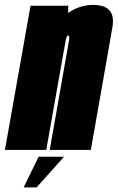

<svg xmlns="http://www.w3.org/2000/svg" viewBox="-66 -624 490 799"><path d="M-45.5 0 61 -600H218L217.5 -570Q265.5 -603.5 321 -603.5Q371.5 -603.5 391 -579Q409.5 -556 402 -512Q386 -420.5 368.5 -320.5L312 0H141L197 -318.5Q217 -431.5 221 -454Q224.5 -473.5 219.5 -476Q219 -476.5 218 -476.5Q211 -476.5 207 -454Q203.5 -433.5 195 -386.5L126.5 0ZM32.4 155.9 94.7 28.2H200.6L86.3 155.9Z"/></svg>

Font: Anybody UltraCondensed Black
Style: Italic
Weight: 900
Width: 1
Italic angle: -10°
Designer: Tyler Finck
Foundry: Etcetera Type Company
Version: Version 1.010; ttfautohint (v1.8.3) -l 8 -r 50 -G 200 -x 14 